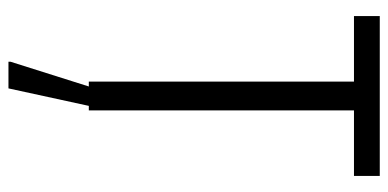

<svg xmlns="http://www.w3.org/2000/svg" viewBox="-252 -476 918 454"><g transform="rotate(90 207.0 -249.0)"><path d="M173 0V-627H18V-688H396V-627H241V0ZM126 190V185L187 -8H231V-3L189 190Z"/></g></svg>

Font: Saira Condensed
Style: Regular
Weight: 400
Width: 3
Designer: Hector Gatti with collaboration of the Omnibus-Type team
Foundry: Omnibus-Type
Version: Version 1.101